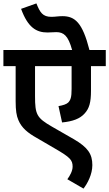

<svg xmlns="http://www.w3.org/2000/svg" viewBox="-20 -916 642 1129"><path d="M602 -527V-622H506C465 -783 421 -821 347 -821C323 -821 305 -817 282 -817C231 -817 215 -843 194 -896L104 -864C144 -754 194 -725 259 -725C278 -725 293 -727 311 -727C354 -727 381 -707 404 -622H0V-527H72V-320C72 -267 77 -235 88 -210C107 -164 144 -134 196 -105L304 -42C392 9 407 25 407 64C407 89 391 118 376 138L471 193C495 162 523 109 523 55C523 -10 497 -49 415 -97L286 -171C196 -223 186 -242 186 -351V-527H401V-393C401 -343 395 -328 381 -313C370 -303 352 -297 324 -292L345 -196C408 -202 450 -218 477 -248C505 -278 515 -314 515 -382V-527Z"/></svg>

Font: Noto Sans SemiBold
Style: Italic
Weight: 600
Italic angle: -12°
Designer: Monotype Design Team
Foundry: Monotype Imaging Inc.
Version: Version 2.013